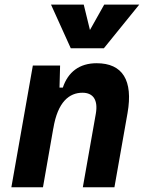

<svg xmlns="http://www.w3.org/2000/svg" viewBox="-20 -796 626 816"><path d="M28.3 0H162.6L206.5 -250.5V-249.5C225.1 -363.8 274.9 -401.9 330.6 -401.9C376 -401.9 397.5 -371.1 387.2 -312.5L332 0H466.3L522 -315.4C546.4 -454.6 501 -527.3 390.6 -527.3C317.4 -527.3 269 -489.7 247.1 -423.8H232.9L235.4 -517.6H119.6ZM280.8 -590.8H421.4L571.8 -776.4H422.9L362.3 -668.5L335.9 -776.4H196.8Z"/></svg>

Font: Cascadia Mono PL
Style: Bold Italic
Weight: 700
Italic angle: -10°
Monospace: yes
Designer: Aaron Bell
Foundry: Saja Typeworks
Version: Version 2404.023